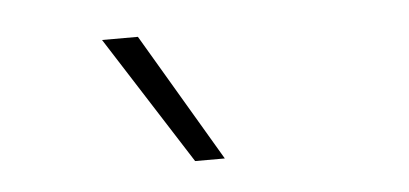

<svg xmlns="http://www.w3.org/2000/svg" viewBox="-28 -851 563 264"><g transform="rotate(-5 253.0 -719.5)"><path d="M232.5 -631 119.5 -808H169L273.5 -631Z"/></g></svg>

Font: Encode Sans ExtraLight
Style: Regular
Weight: 275
Designer: Multiple Designers
Foundry: Impallari Type
Version: Version 2.000